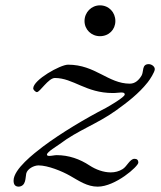

<svg xmlns="http://www.w3.org/2000/svg" viewBox="-20 -677 598 711"><path d="M49.8 14.2C77.1 11.7 73.7 -19 77.1 -34.2C81.1 -51.8 105.5 -64.5 122.6 -64.5C157.2 -64.5 210 -43 239.7 -25.9C272.5 -7.3 302.7 14.2 341.8 14.2C407.2 14.2 492.2 -61 492.2 -74.7C492.2 -85 486.8 -88.9 478 -88.9C460.9 -88.9 450.2 -60.5 434.1 -50.8C420.9 -42.5 405.8 -38.6 390.1 -38.6C362.8 -38.6 334.5 -49.3 312 -64C275.9 -87.9 234.9 -102.5 189.9 -102.5C182.1 -102.5 170.9 -99.6 162.1 -99.6C158.2 -99.6 153.8 -100.6 153.8 -104.5C153.8 -114.3 192.9 -137.2 201.2 -143.6C269.5 -195.3 337.9 -216.8 409.2 -267.6C452.6 -298.8 494.1 -330.6 527.3 -372.6C534.7 -381.8 553.2 -410.2 553.2 -420.9C553.2 -431.2 541 -439.5 530.8 -439.5C503.9 -439.5 513.2 -411.1 503.9 -396.5C494.1 -380.4 480.5 -367.2 460.9 -367.2C380.4 -367.2 333.5 -437.5 231.9 -437.5C203.6 -437.5 103 -381.3 103 -349.6C103 -344.2 111.8 -335.9 116.7 -335.9C127.9 -335.9 159.2 -388.2 183.1 -388.2C251.5 -388.2 297.4 -332.5 397.9 -332.5C412.1 -332.5 419.4 -334.5 428.2 -334.5C433.6 -334.5 441.9 -334.5 441.9 -327.1C441.9 -317.4 384.8 -284.2 372.1 -277.3C296.4 -238.3 205.6 -184.1 139.2 -134.3C106 -108.9 30.3 -50.8 30.3 -8.3C30.3 5.9 35.6 14.2 49.8 14.2ZM350.1 -543C383.3 -543 407.2 -567.4 407.2 -599.1C407.2 -631.3 383.3 -657.2 350.1 -657.2C318.4 -657.2 293 -631.3 293 -599.1C293 -567.4 318.4 -543 350.1 -543Z"/></svg>

Font: Cardo
Style: Italic
Weight: 400
Designer: David J. Perry
Foundry: David J. Perry
Version: Version 0.99